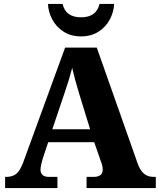

<svg xmlns="http://www.w3.org/2000/svg" viewBox="-20 -956 812 976"><path d="M6 -57H15Q43 -57 62 -72Q81 -87 97 -128L311 -714H472L679 -127Q692 -90 711.5 -73.5Q731 -57 758 -57H772V0H420V-57H460Q477 -57 489.5 -65.5Q502 -74 502 -92Q502 -116 492 -138L459 -233H225L199 -155Q186 -113 186 -93Q186 -76 196.5 -66.5Q207 -57 226 -57H272V0H6ZM438 -299 383 -478Q360 -553 347 -611Q331 -549 307 -480L246 -299ZM224 -936H298Q314 -868 392 -868Q470 -868 486 -936H560Q559 -897 539 -858.5Q519 -820 481.5 -795.5Q444 -771 392 -771Q340 -771 302.5 -795.5Q265 -820 245 -858.5Q225 -897 224 -936Z"/></svg>

Font: Noto Serif ExtraBold
Style: Regular
Weight: 800
Designer: Monotype Design Team
Foundry: Monotype Imaging Inc.
Version: Version 1.001